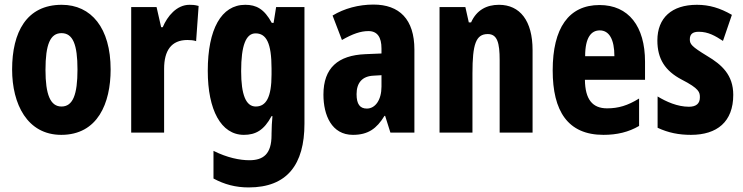

<svg xmlns="http://www.w3.org/2000/svg" viewBox="-20 -631 3251 840"><path d="M464 -327C464 -509 379 -610 250 -610C96 -610 33 -490 33 -327C33 -176 99 -41 248 -41C408 -41 464 -180 464 -327ZM179 -325C179 -437 200 -486 249 -486C299 -486 319 -436 319 -327C319 -217 299 -165 249 -165C200 -165 179 -218 179 -325Z M809 -610C753 -610 712 -560 692 -512H685L665 -600H554V-51H698V-330C698 -409 729 -456 800 -456C812 -456 828 -455 838 -451L849 -605C831 -610 820 -610 809 -610Z M1053 -610C948 -610 889 -503 889 -321C889 -150 947 -41 1047 -41C1098 -41 1135 -61 1168 -123H1172C1170 -102 1168 -71 1168 -46V-40C1168 43 1132 70 1071 70C1029 70 974 59 914 29V150C962 176 1011 189 1068 189C1236 189 1312 89 1312 -90V-600H1188L1177 -531H1169C1136 -592 1101 -610 1053 -610ZM1098 -485C1145 -485 1168 -443 1168 -331V-305C1168 -205 1144 -165 1099 -165C1056 -165 1035 -216 1035 -320C1035 -432 1056 -485 1098 -485Z M1614 -611C1549 -611 1486 -594 1435 -563L1476 -456C1523 -483 1558 -495 1592 -495C1631 -495 1649 -468 1649 -419V-397L1578 -394C1459 -389 1395 -334 1395 -217C1395 -127 1431 -41 1524 -41C1590 -41 1628 -68 1662 -124H1665L1688 -51H1793V-414C1793 -547 1727 -611 1614 -611ZM1615 -300 1649 -302V-252C1649 -194 1622 -156 1585 -156C1555 -156 1540 -175 1540 -219C1540 -269 1565 -298 1615 -300Z M2163 -610C2109 -610 2065 -587 2041 -533H2031L2016 -600H1903V-51H2047V-310C2047 -438 2062 -482 2114 -482C2156 -482 2166 -443 2166 -368V-51H2310V-412C2310 -540 2255 -610 2163 -610Z M2603 -609C2468 -609 2398 -508 2398 -323C2398 -145 2464 -41 2620 -41C2679 -41 2730 -53 2776 -80V-200C2726 -169 2685 -157 2636 -157C2572 -157 2540 -196 2539 -282H2802V-361C2802 -516 2730 -609 2603 -609ZM2604 -498C2645 -498 2668 -459 2668 -385H2540C2540 -468 2567 -498 2604 -498Z M3188 -216C3188 -303 3138 -348 3074 -386C3005 -428 2998 -438 2998 -459C2998 -482 3011 -492 3037 -492C3079 -492 3109 -474 3143 -452L3182 -566C3130 -596 3083 -610 3029 -610C2919 -610 2856 -553 2856 -454C2856 -373 2890 -321 2962 -283C3040 -243 3042 -227 3042 -205C3042 -178 3026 -164 2994 -164C2944 -164 2895 -186 2857 -209V-72C2904 -50 2950 -41 3003 -41C3117 -41 3188 -98 3188 -216Z"/></svg>

Font: Noto Sans Tamil UI ExtraCondensed ExtraBold
Style: Regular
Weight: 800
Width: 2
Designer: Jelle Bosma - Monotype Design Team
Foundry: Monotype Imaging Inc.
Version: Version 2.004